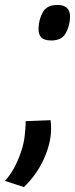

<svg xmlns="http://www.w3.org/2000/svg" viewBox="-99 -567 304 778"><path d="M5 -76 106 -80Q108 -62 108 -45Q108 12 79 76.5Q50 141 -2 191L-79 166Q-59 145 -42 113.5Q-25 82 -13.5 47.5Q-2 13 1 -16Q2 -27 3.5 -42.5Q5 -58 5 -76ZM57 -451Q58 -488 74.5 -517.5Q91 -547 133 -547Q185 -547 185 -499Q184 -462 167.5 -432.5Q151 -403 109 -403Q81 -403 69 -414.5Q57 -426 57 -451Z"/></svg>

Font: Georama SemiCondensed SemiBold
Style: Italic
Weight: 600
Width: 4
Italic angle: -9°
Designer: Jean-Baptiste Levee
Foundry: Production Type
Version: Version 1.000